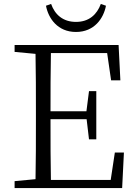

<svg xmlns="http://www.w3.org/2000/svg" viewBox="-20 -953 689 973"><path d="M54 -690 160 -680C162 -584 162 -487 162 -390V-335C162 -237 162 -140 160 -45L54 -35V0H599L608 -180H562L541 -41H238C236 -134 236 -230 236 -349H419L431 -247H468V-491H431L418 -389H236C236 -488 236 -587 238 -684H523L543 -546H590L581 -725H54ZM213 -924C225 -860 272 -791 365 -791C458 -791 505 -860 517 -924L491 -933C471 -879 431 -842 365 -842C299 -842 258 -879 239 -933Z"/></svg>

Font: Kiri Minchoo Light
Style: Regular
Weight: 300
Designer: Ryoko NISHIZUKA 西塚涼子 (kana & ideographs); Frank Grießhammer (Latin, Greek & Cyrillic);
akenotsuki.com/eyeben/fonts/ (U+
Foundry: Adobe
akenotsuki.com/eyeben/fonts/
Version: Version 4.002;hotconv 1.0.119;makeotfexe 2.5.65604